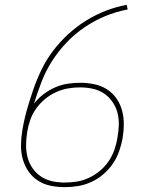

<svg xmlns="http://www.w3.org/2000/svg" viewBox="-20 -763 640 791"><path d="M246 8Q216 8 187.5 2Q159 -4 135.5 -19.5Q112 -35 96.5 -58Q81 -81 73.5 -108.5Q66 -136 66.5 -166Q67 -196 72 -226Q79 -269 91 -311Q103 -353 117.5 -395Q132 -437 152 -478Q172 -519 200 -555.5Q228 -592 262 -623Q296 -654 334.5 -678Q373 -702 415.5 -718.5Q458 -735 502 -743L506 -724Q458 -715 413.5 -696.5Q369 -678 329 -651Q289 -624 255 -588.5Q221 -553 194.5 -511.5Q168 -470 151 -425.5Q134 -381 120 -336Q137 -358 159.5 -375Q182 -392 207 -403Q232 -414 258.5 -418Q285 -422 311 -422Q340 -422 368.5 -416Q397 -410 420 -395.5Q443 -381 459 -358.5Q475 -336 482.5 -309Q490 -282 490 -252.5Q490 -223 485 -193Q480 -166 470.5 -139Q461 -112 444.5 -88Q428 -64 405 -44.5Q382 -25 355.5 -13Q329 -1 301.5 3.5Q274 8 246 8ZM246 -11Q272 -11 297 -15Q322 -19 346.5 -30.5Q371 -42 392 -59.5Q413 -77 428 -99.5Q443 -122 451.5 -146.5Q460 -171 464 -196Q464 -196 464 -196.5Q464 -197 464 -197Q469 -223 469.5 -249.5Q470 -276 463.5 -300Q457 -324 442.5 -344.5Q428 -365 407.5 -378.5Q387 -392 361.5 -397.5Q336 -403 310 -403Q284 -403 259 -398.5Q234 -394 210 -383Q186 -372 165 -354.5Q144 -337 128.5 -315Q113 -293 104.5 -268.5Q96 -244 92 -219Q88 -194 87.5 -169.5Q87 -145 92 -121.5Q97 -98 109 -78Q121 -58 138.5 -43.5Q156 -29 179 -21Q202 -13 226 -12Q231 -11 236 -11Q241 -11 245 -11Q246 -11 246 -11Q246 -11 246 -11Z"/></svg>

Font: Iosevka Curly Thin Extended
Style: Italic
Weight: 100
Width: 7
Italic angle: -9°
Monospace: yes
Designer: Belleve Invis
Foundry: Belleve Invis
Version: Version 11.1.0; ttfautohint (v1.8.3)